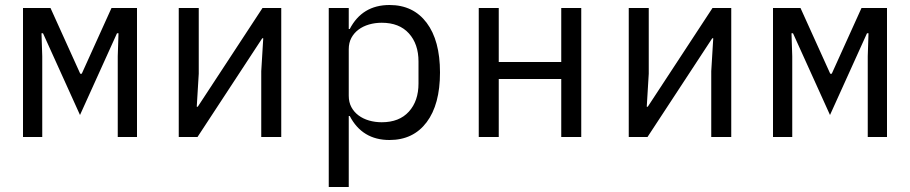

<svg xmlns="http://www.w3.org/2000/svg" viewBox="-20 -548 3640 768"><path d="M72 -516H182L301 -253H307L426 -516H528V0H451V-323L454 -415H448L300 -88L152 -415H146L149 -323V0H72Z M695 -516H775V-253L767 -121H771L1030 -516H1105V0H1025V-263L1033 -395H1029L770 0H695Z M1295 -516H1375V-432H1379Q1429 -528 1538 -528Q1633 -528 1686.5 -457Q1740 -386 1740 -258Q1740 -130 1686.5 -59Q1633 12 1538 12Q1429 12 1379 -84H1375V200H1295ZM1654 -214V-302Q1654 -372 1615.5 -414.5Q1577 -457 1507 -457Q1480 -457 1456 -450Q1432 -443 1414 -429.5Q1396 -416 1385.5 -396.5Q1375 -377 1375 -351V-165Q1375 -139 1385.5 -119.5Q1396 -100 1414 -86.5Q1432 -73 1456 -66Q1480 -59 1507 -59Q1577 -59 1615.5 -101.5Q1654 -144 1654 -214Z M1895 -516H1975V-300H2225V-516H2305V0H2225V-232H1975V0H1895Z M2495 -516H2575V-253L2567 -121H2571L2830 -516H2905V0H2825V-263L2833 -395H2829L2570 0H2495Z M3072 -516H3182L3301 -253H3307L3426 -516H3528V0H3451V-323L3454 -415H3448L3300 -88L3152 -415H3146L3149 -323V0H3072Z"/></svg>

Font: IBM Plaex Mono
Style: Regular
Weight: 400
Designer: Mike Abbink, Paul van der Laan, Pieter van Rosmalen
Foundry: Bold Monday
Version: Version 2.003